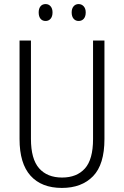

<svg xmlns="http://www.w3.org/2000/svg" viewBox="-20 -913 609 943"><path d="M493 -230Q493 -105 437 -47.5Q381 10 284 10Q184 10 130 -50Q76 -110 76 -230V-714H132V-231Q132 -132 172 -86.5Q212 -41 285 -41Q357 -41 397 -85.5Q437 -130 437 -230V-714H493ZM170 -852Q170 -871 179 -882Q188 -893 204 -893Q219 -893 228.5 -882Q238 -871 238 -852Q238 -832 228.5 -821Q219 -810 204 -810Q188 -810 179 -821Q170 -832 170 -852ZM332 -852Q332 -871 341.5 -882Q351 -893 366 -893Q381 -893 391 -882Q401 -871 401 -852Q401 -832 391.5 -821Q382 -810 366 -810Q351 -810 341.5 -821Q332 -832 332 -852Z"/></svg>

Font: Noto Sans Telugu Condensed Light
Style: Regular
Weight: 300
Width: 3
Designer: Jelle Bosma - Monotype Design Team
Foundry: Monotype Imaging Inc.
Version: Version 2.005; ttfautohint (v1.8.4.7-5d5b)